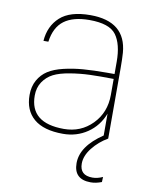

<svg xmlns="http://www.w3.org/2000/svg" viewBox="-83 -584 657 849"><g transform="rotate(10 246.0 -160.0)"><path d="M254 -524Q413 -524 424 -385Q426 -358 426 -316V0Q386 23 358 58.5Q330 94 330 129Q330 182 387 182Q409 182 433 171L432 194Q406 204 383 204Q307 204 307 131Q307 55 404 -10V-108Q382 -51 334 -18.5Q286 14 225 14Q138 14 94 -23.5Q50 -61 50 -130Q50 -168 66 -196.5Q82 -225 108.5 -242Q135 -259 177 -269Q219 -279 264.5 -282.5Q310 -286 370 -286H404V-341Q404 -420 374 -461Q344 -502 254 -502Q181 -502 140.5 -472Q100 -442 91 -376H69Q74 -443 118.5 -483.5Q163 -524 254 -524ZM73 -131Q73 -8 225 -8Q301 -8 352.5 -60.5Q404 -113 404 -192V-264Q341 -265 297.5 -263.5Q254 -262 208.5 -254.5Q163 -247 135.5 -233Q108 -219 90.5 -193Q73 -167 73 -131Z"/></g></svg>

Font: Nacelle Thin
Style: Regular
Weight: 100
Designer: Sora Sagano
Foundry: Sora Sagano
Version: Version 1.000;FEAKit 1.0